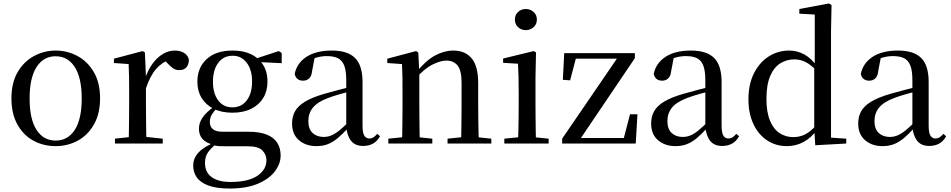

<svg xmlns="http://www.w3.org/2000/svg" viewBox="-20 -829 5493 1109"><path d="M301 15Q231 15 173 -16.5Q115 -48 80.5 -110Q46 -172 46 -261Q46 -351 82 -412.5Q118 -474 176.5 -505.5Q235 -537 301 -537Q369 -537 427.5 -505.5Q486 -474 522 -412.5Q558 -351 558 -261Q558 -172 522.5 -110Q487 -48 429 -16.5Q371 15 301 15ZM301 -17Q372 -17 412 -79Q452 -141 452 -260Q452 -379 412 -441.5Q372 -504 301 -504Q231 -504 191 -441.5Q151 -379 151 -260Q151 -141 191 -79Q231 -17 301 -17Z M644 0V-28L753 -40H808L920 -28V0ZM723 0Q724 -25 724.5 -66Q725 -107 725.5 -152Q726 -197 726 -230V-295Q726 -347 725.5 -385Q725 -423 723 -459L638 -465V-490L804 -534L817 -526L823 -385V-384V-230Q823 -197 823.5 -152Q824 -107 824.5 -66Q825 -25 826 0ZM823 -319 798 -374H818Q834 -424 860.5 -460.5Q887 -497 920.5 -517Q954 -537 989 -537Q1019 -537 1041.5 -524.5Q1064 -512 1071 -485Q1071 -458 1057.5 -441Q1044 -424 1015 -424Q995 -424 979 -435Q963 -446 945 -466L922 -489L965 -487Q916 -470 881.5 -430.5Q847 -391 823 -319Z M1308 260Q1230 260 1183.5 242.5Q1137 225 1116.5 195.5Q1096 166 1096 128Q1096 83 1129.5 49Q1163 15 1229 -10L1234 -2Q1198 27 1181 51.5Q1164 76 1164 112Q1164 166 1202.5 194Q1241 222 1311 222Q1414 222 1466.5 186.5Q1519 151 1519 96Q1519 65 1496 40.5Q1473 16 1412 16H1292Q1264 16 1244.5 15Q1225 14 1208 8V6Q1129 -15 1129 -85Q1129 -118 1149 -148.5Q1169 -179 1217 -214V-223L1239 -212Q1215 -186 1203.5 -167Q1192 -148 1192 -124Q1192 -98 1209.5 -83Q1227 -68 1268 -68H1415Q1480 -68 1521 -51.5Q1562 -35 1581.5 -4Q1601 27 1601 69Q1601 117 1567.5 161Q1534 205 1468.5 232.5Q1403 260 1308 260ZM1323 -178Q1259 -178 1213.5 -201Q1168 -224 1144 -264Q1120 -304 1120 -357Q1120 -438 1173.5 -487.5Q1227 -537 1323 -537Q1373 -537 1411.5 -523.5Q1450 -510 1475 -484L1478 -481Q1525 -436 1525 -357Q1525 -304 1501 -264Q1477 -224 1431.5 -201Q1386 -178 1323 -178ZM1322 -209Q1375 -209 1405.5 -249.5Q1436 -290 1436 -358Q1436 -426 1405 -466.5Q1374 -507 1324 -507Q1271 -507 1240.5 -466Q1210 -425 1210 -357Q1210 -290 1240 -249.5Q1270 -209 1322 -209ZM1444 -472V-488H1450L1590 -534L1607 -523V-464Z M1807 15Q1747 15 1707 -19Q1667 -53 1667 -116Q1667 -156 1684.5 -187Q1702 -218 1743 -242.5Q1784 -267 1853 -287Q1894 -299 1941 -311Q1988 -323 2028 -333V-308Q1988 -298 1947.5 -286.5Q1907 -275 1875 -263Q1814 -240 1787.5 -207.5Q1761 -175 1761 -130Q1761 -84 1785.5 -61Q1810 -38 1850 -38Q1871 -38 1892 -46Q1913 -54 1940 -75.5Q1967 -97 2004 -135L2014 -86H1987Q1957 -53 1930 -30.5Q1903 -8 1874 3.5Q1845 15 1807 15ZM2077 14Q2031 14 2007.5 -16Q1984 -46 1980 -98V-101V-365Q1980 -421 1968 -451Q1956 -481 1931.5 -493Q1907 -505 1868 -505Q1840 -505 1811.5 -497.5Q1783 -490 1749 -472L1798 -499L1783 -420Q1780 -389 1765.5 -376Q1751 -363 1731 -363Q1691 -363 1682 -402Q1695 -465 1750.5 -501Q1806 -537 1897 -537Q1988 -537 2031 -494Q2074 -451 2074 -355V-104Q2074 -61 2084.5 -45Q2095 -29 2114 -29Q2126 -29 2136 -35Q2146 -41 2159 -56L2175 -42Q2159 -13 2134.5 0.5Q2110 14 2077 14Z M2223 0V-28L2331 -39H2372L2477 -28V0ZM2302 0Q2303 -25 2303.5 -66Q2304 -107 2304.5 -152Q2305 -197 2305 -230V-295Q2305 -346 2304.5 -384.5Q2304 -423 2302 -459L2217 -465V-490L2383 -534L2396 -526L2402 -410V-409V-230Q2402 -197 2402.5 -152Q2403 -107 2403.5 -66Q2404 -25 2405 0ZM2565 0V-28L2671 -39H2713L2818 -28V0ZM2643 0Q2644 -25 2644.5 -65.5Q2645 -106 2645.5 -151Q2646 -196 2646 -230V-352Q2646 -422 2623 -450.5Q2600 -479 2558 -479Q2525 -479 2479 -456.5Q2433 -434 2381 -376L2374 -412H2385Q2440 -480 2493 -508.5Q2546 -537 2599 -537Q2666 -537 2704 -492.5Q2742 -448 2742 -348V-230Q2742 -196 2742.5 -151Q2743 -106 2744 -65.5Q2745 -25 2746 0Z M2893 0V-28L3002 -39H3042L3149 -28V0ZM2972 0Q2973 -25 2974 -66Q2975 -107 2975.5 -152Q2976 -197 2976 -230V-294Q2976 -345 2975 -384.5Q2974 -424 2972 -461L2886 -466V-491L3063 -534L3076 -526L3073 -382V-230Q3073 -197 3073.5 -152Q3074 -107 3074.5 -66Q3075 -25 3076 0ZM3017 -655Q2991 -655 2972.5 -672Q2954 -689 2954 -716Q2954 -743 2972.5 -760Q2991 -777 3017 -777Q3043 -777 3062 -760Q3081 -743 3081 -716Q3081 -689 3062 -672Q3043 -655 3017 -655Z M3227 0V-28L3556 -509V-481L3548 -490H3423H3279L3311 -509L3273 -365L3231 -368L3239 -522H3647V-493L3322 -12L3327 -52L3329 -32H3458H3606L3579 -15L3619 -169H3662L3652 0Z M3881 15Q3821 15 3781 -19Q3741 -53 3741 -116Q3741 -156 3758.5 -187Q3776 -218 3817 -242.5Q3858 -267 3927 -287Q3968 -299 4015 -311Q4062 -323 4102 -333V-308Q4062 -298 4021.5 -286.5Q3981 -275 3949 -263Q3888 -240 3861.5 -207.5Q3835 -175 3835 -130Q3835 -84 3859.5 -61Q3884 -38 3924 -38Q3945 -38 3966 -46Q3987 -54 4014 -75.5Q4041 -97 4078 -135L4088 -86H4061Q4031 -53 4004 -30.5Q3977 -8 3948 3.5Q3919 15 3881 15ZM4151 14Q4105 14 4081.5 -16Q4058 -46 4054 -98V-101V-365Q4054 -421 4042 -451Q4030 -481 4005.5 -493Q3981 -505 3942 -505Q3914 -505 3885.5 -497.5Q3857 -490 3823 -472L3872 -499L3857 -420Q3854 -389 3839.5 -376Q3825 -363 3805 -363Q3765 -363 3756 -402Q3769 -465 3824.5 -501Q3880 -537 3971 -537Q4062 -537 4105 -494Q4148 -451 4148 -355V-104Q4148 -61 4158.5 -45Q4169 -29 4188 -29Q4200 -29 4210 -35Q4220 -41 4233 -56L4249 -42Q4233 -13 4208.5 0.5Q4184 14 4151 14Z M4525 15Q4461 15 4410.5 -18.5Q4360 -52 4331.5 -113Q4303 -174 4303 -255Q4303 -342 4334.5 -405Q4366 -468 4419.5 -502.5Q4473 -537 4539 -537Q4584 -537 4625 -515Q4666 -493 4702 -442H4712L4698 -419Q4664 -455 4633.5 -470.5Q4603 -486 4568 -486Q4524 -486 4487.5 -463.5Q4451 -441 4429 -390.5Q4407 -340 4407 -258Q4407 -181 4427.5 -132Q4448 -83 4483 -60Q4518 -37 4562 -37Q4600 -37 4632 -53.5Q4664 -70 4696 -108L4710 -82H4701Q4667 -34 4622.5 -9.5Q4578 15 4525 15ZM4689 10 4683 -87V-89V-438L4686 -448V-745L4597 -750V-777L4768 -809L4783 -800L4780 -647V-34L4868 -28V0Z M5077 15Q5017 15 4977 -19Q4937 -53 4937 -116Q4937 -156 4954.5 -187Q4972 -218 5013 -242.5Q5054 -267 5123 -287Q5164 -299 5211 -311Q5258 -323 5298 -333V-308Q5258 -298 5217.5 -286.5Q5177 -275 5145 -263Q5084 -240 5057.5 -207.5Q5031 -175 5031 -130Q5031 -84 5055.5 -61Q5080 -38 5120 -38Q5141 -38 5162 -46Q5183 -54 5210 -75.5Q5237 -97 5274 -135L5284 -86H5257Q5227 -53 5200 -30.5Q5173 -8 5144 3.5Q5115 15 5077 15ZM5347 14Q5301 14 5277.5 -16Q5254 -46 5250 -98V-101V-365Q5250 -421 5238 -451Q5226 -481 5201.5 -493Q5177 -505 5138 -505Q5110 -505 5081.5 -497.5Q5053 -490 5019 -472L5068 -499L5053 -420Q5050 -389 5035.5 -376Q5021 -363 5001 -363Q4961 -363 4952 -402Q4965 -465 5020.5 -501Q5076 -537 5167 -537Q5258 -537 5301 -494Q5344 -451 5344 -355V-104Q5344 -61 5354.5 -45Q5365 -29 5384 -29Q5396 -29 5406 -35Q5416 -41 5429 -56L5445 -42Q5429 -13 5404.5 0.5Q5380 14 5347 14Z"/></svg>

Font: Noto Serif KR ExtraLight Medium
Style: Regular
Weight: 500
Version: Version 2.002-H1;hotconv 1.1.0;makeotfexe 2.6.0